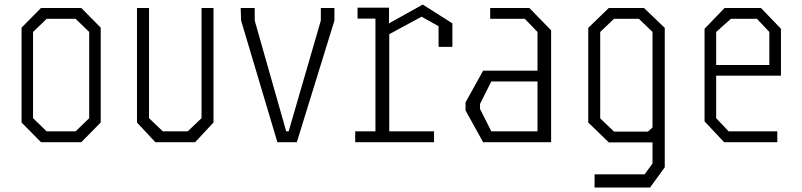

<svg xmlns="http://www.w3.org/2000/svg" viewBox="-20 -628 3540 848"><path d="M424.8 -86.9 338.9 0H161.1L75.2 -86.9V-505.9L161.1 -592.8H338.9L424.8 -505.9ZM314 -544.9H186L126 -486.8V-106L186 -47.9H314L374 -106V-486.8Z M922.9 -86.9 841.8 0H666L585 -86.9V-592.8H638.2V-106L699.2 -47.9H809.1L870.1 -106V-592.8H922.9Z M1457 -537.1 1291 0H1205.1L1044.9 -537.1L1043 -592.8H1105V-537.1L1244.1 -47.9H1254.9L1397 -537.1V-592.8H1457Z M1917 -512.2 1841.8 -554.2 1699.2 -477.1V-47.9H1897V0H1548.8V-47.9H1638.2V-545.9H1559.1V-594.2H1698.2V-524.9L1847.2 -607.9L1978 -524.9V-420.9H1917Z M2414.1 -494.1V0H2113.8L2036.1 -140.1V-175.8L2113.8 -315.9H2354V-486.8L2297.9 -544.9H2145V-592.8H2317.9ZM2354 -47.9V-268.1H2149.9L2100.1 -168.9V-147L2149.9 -47.9Z M2916 -504.9V110.8L2851.1 200.2H2606V142.1H2827.1L2861.8 94.2V1H2668.9L2578.1 -86.9V-504.9L2668.9 -592.8H2824.2ZM2861.8 -486.8 2801.8 -544.9H2691.9L2630.9 -486.8V-105L2691.9 -46.9H2841.8L2861.8 -64.9Z M3429.2 -501V-293.9H3143.1V-106L3198.2 -47.9H3413.1V0H3178.2L3091.8 -91.8V-501L3180.2 -592.8H3340.8ZM3377.9 -340.8V-486.8L3323.2 -544.9H3208L3143.1 -486.8V-340.8Z"/></svg>

Font: Steps Mono
Style: Regular
Weight: 400
Width: 3
Version: Version 1.000;PS 001.000;hotconv 1.0.70;makeotf.lib2.5.58329